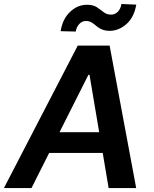

<svg xmlns="http://www.w3.org/2000/svg" viewBox="-41 -960 785 980"><path d="M355.8 -727.3H518.5L654.1 0H513.5L483.3 -179.3H209.9L119.7 0H-21ZM268.5 -800.8Q278.4 -864 317.5 -900.2Q355.1 -935.7 403.1 -935.7Q434.7 -935.7 453.1 -923.3Q462.4 -916.9 471.1 -910.7Q479.8 -904.5 487.9 -898.1Q503.9 -885.3 525.9 -885.3Q536.2 -885.3 545.1 -889.4Q554 -893.5 560.9 -900.6Q567.8 -907.7 572.4 -917.8Q577.1 -927.9 578.8 -939.6L654.5 -936.4Q643.8 -872.9 605.5 -838.1Q566.1 -802.9 519.2 -802.6Q501.8 -802.6 489.3 -806.3Q476.9 -810 467.3 -815.7Q457.7 -821.4 450.3 -827.8Q442.8 -834.2 435.2 -839.8Q427.6 -845.5 418.7 -849.3Q409.8 -853 397.7 -853Q378.6 -853 364.2 -838.2Q349.8 -823.5 345.5 -799ZM465.2 -285.2 415.8 -578.1H410.2L262.8 -285.2Z"/></svg>

Font: Inter P Semi Bold
Style: Italic
Weight: 600
Italic angle: 9.39999°
Designer: Rasmus Andersson
Foundry: rsms
Version: Version 3.018;git-588b23468